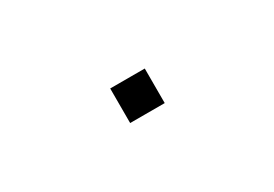

<svg xmlns="http://www.w3.org/2000/svg" viewBox="-10 -482 619 433"><g transform="rotate(-30 300.0 -266.0)"><path d="M255 -221V-311H345V-221Z"/></g></svg>

Font: Panamera
Style: Regular
Weight: 400
Designer: Bastien Sozeau
Foundry: NBR — Bastien Sozeau
Version: Version 3.002; ttfautohint (v1.8.4.7-5d5b);gftools[0.9.33]